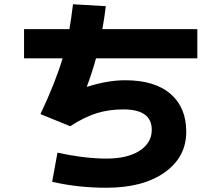

<svg xmlns="http://www.w3.org/2000/svg" viewBox="-20 -827 1040 902"><path d="M93 -553V-690H306Q314 -734 323 -807L477 -798Q473 -760 461 -690H907V-553H431Q412 -484 388 -420L389 -419Q485 -450 568 -450Q707 -450 781 -386Q855 -322 855 -208Q855 -89 753.5 -17Q652 55 480 55Q345 55 225 27L250 -110Q378 -82 480 -82Q579 -82 636 -119Q693 -156 693 -217Q693 -313 560 -313Q491 -313 433.5 -295Q376 -277 310 -234L170 -291Q241 -441 274 -553Z"/></svg>

Font: Mplus 1p ExtraBold
Style: Regular
Weight: 800
Version: Version 1.061